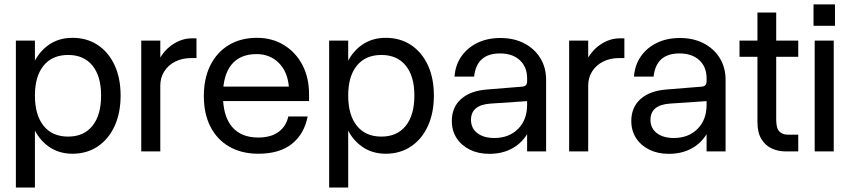

<svg xmlns="http://www.w3.org/2000/svg" viewBox="-20 -683 3831 866"><path d="M51.6 -500V163H137.5V-500ZM102 -252Q102 -173.3 127.5 -114.2Q153 -55.1 199 -22.4Q245 10.4 306.7 10.4Q371.7 10.4 420.7 -22.4Q469.6 -55.1 496.8 -114.2Q524 -173.3 524 -252Q524 -330.7 496.8 -389.2Q469.6 -447.7 420.7 -480.1Q371.7 -512.4 306.7 -512.4Q245 -512.4 199 -480.1Q153 -447.7 127.5 -389.2Q102 -330.7 102 -252ZM436 -252Q436 -164.1 397.1 -115.5Q358.1 -66.9 287.2 -66.9Q215.9 -66.9 176.7 -115.5Q137.5 -164.1 137.5 -252Q137.5 -339.2 176.7 -387.1Q215.9 -435.1 287.2 -435.1Q358.1 -435.1 397.1 -387.1Q436 -339.2 436 -252Z M866.2 -421.1V-510H844Q802.5 -510 762.7 -485Q723 -460 697.1 -413.5Q671.1 -367 671.1 -302.4L703 -296.5Q703 -333.1 721 -361.2Q739 -389.4 770.5 -405.3Q802 -421.1 842.6 -421.1ZM617.1 -500V0H703V-500Z M899.4 -249.8Q899.4 -169.4 929.4 -111.1Q959.4 -52.9 1014.6 -21.3Q1069.9 10.4 1145.2 10.4Q1240.4 10.4 1296.1 -33.8Q1351.9 -78 1367.7 -157.6H1280.3Q1271.3 -114.1 1236.8 -88.4Q1202.3 -62.7 1144.7 -62.7Q1067.1 -62.7 1026.4 -111.2Q985.6 -159.7 985.6 -253Q985.6 -344.1 1024.2 -391.6Q1062.9 -439 1137.1 -439Q1197.6 -439 1237.4 -399.3Q1277.1 -359.5 1282.8 -292.4H978.4V-227.1H1374V-257.3Q1374 -332.9 1343.9 -390.2Q1313.7 -447.5 1260.6 -479.9Q1207.5 -512.4 1138.9 -512.4Q1066.5 -512.4 1012.6 -480.2Q958.6 -448 929 -388.9Q899.4 -329.9 899.4 -249.8Z M1464.6 -500V163H1550.5V-500ZM1515 -252Q1515 -173.3 1540.5 -114.2Q1566 -55.1 1612 -22.4Q1658 10.4 1719.7 10.4Q1784.7 10.4 1833.7 -22.4Q1882.6 -55.1 1909.8 -114.2Q1937 -173.3 1937 -252Q1937 -330.7 1909.8 -389.2Q1882.6 -447.7 1833.7 -480.1Q1784.7 -512.4 1719.7 -512.4Q1658 -512.4 1612 -480.1Q1566 -447.7 1540.5 -389.2Q1515 -330.7 1515 -252ZM1849 -252Q1849 -164.1 1810.1 -115.5Q1771.1 -66.9 1700.2 -66.9Q1628.9 -66.9 1589.7 -115.5Q1550.5 -164.1 1550.5 -252Q1550.5 -339.2 1589.7 -387.1Q1628.9 -435.1 1700.2 -435.1Q1771.1 -435.1 1810.1 -387.1Q1849 -339.2 1849 -252Z M2443.2 -322.6Q2443.2 -378.4 2417 -421Q2390.7 -463.6 2344.4 -487.6Q2298.1 -511.6 2236.9 -511.6Q2178.7 -511.6 2133.4 -489.7Q2088.1 -467.7 2060.9 -428.5Q2033.6 -389.2 2030.1 -337.4H2118.5Q2129.7 -442 2235.4 -442Q2291.8 -442 2324.6 -411.5Q2357.5 -381 2357.5 -330V0H2443.2ZM2390 -207.3 2357.5 -209.9Q2357.5 -142.6 2316.7 -101.6Q2275.9 -60.6 2209.5 -60.6Q2161.4 -60.6 2132.9 -82.7Q2104.4 -104.7 2104.4 -142.4Q2104.4 -209.8 2193 -215.8L2359.3 -227L2357.5 -316.6Q2357.5 -304.5 2351.6 -298.6Q2345.8 -292.7 2331.9 -291.9L2178.4 -279.5Q2101.9 -273.9 2059.9 -236.6Q2017.9 -199.4 2017.9 -137.1Q2017.9 -93.7 2039.4 -60.3Q2061 -26.9 2099.1 -8Q2137.3 10.9 2187.1 10.9Q2247.6 10.9 2293.4 -15.3Q2339.1 -41.5 2364.6 -90.4Q2390 -139.3 2390 -207.3Z M2796.2 -421.1V-510H2774Q2732.5 -510 2692.7 -485Q2653 -460 2627.1 -413.5Q2601.1 -367 2601.1 -302.4L2633 -296.5Q2633 -333.1 2651 -361.2Q2669 -389.4 2700.5 -405.3Q2732 -421.1 2772.6 -421.1ZM2547.1 -500V0H2633V-500Z M3252.7 -322.6Q3252.7 -378.4 3226.5 -421Q3200.2 -463.6 3153.9 -487.6Q3107.6 -511.6 3046.4 -511.6Q2988.2 -511.6 2942.9 -489.7Q2897.6 -467.7 2870.4 -428.5Q2843.1 -389.2 2839.6 -337.4H2928Q2939.2 -442 3044.9 -442Q3101.3 -442 3134.1 -411.5Q3167 -381 3167 -330V0H3252.7ZM3199.5 -207.3 3167 -209.9Q3167 -142.6 3126.2 -101.6Q3085.4 -60.6 3019 -60.6Q2970.9 -60.6 2942.4 -82.7Q2913.9 -104.7 2913.9 -142.4Q2913.9 -209.8 3002.5 -215.8L3168.8 -227L3167 -316.6Q3167 -304.5 3161.1 -298.6Q3155.3 -292.7 3141.4 -291.9L2987.9 -279.5Q2911.4 -273.9 2869.4 -236.6Q2827.4 -199.4 2827.4 -137.1Q2827.4 -93.7 2848.9 -60.3Q2870.5 -26.9 2908.6 -8Q2946.8 10.9 2996.6 10.9Q3057.1 10.9 3102.9 -15.3Q3148.6 -41.5 3174.1 -90.4Q3199.5 -139.3 3199.5 -207.3Z M3315.5 -500V-426.9H3580.4V-500ZM3580.4 -75.5H3533Q3510.4 -75.5 3495.7 -89.5Q3481 -103.5 3481 -144V-626.6H3396.4V-132.9Q3396.4 -85.1 3414.1 -55.9Q3431.9 -26.6 3461 -13.3Q3490.1 0 3524.5 0H3580.4Z M3649.3 -663.1V-566.6H3746.1V-663.1ZM3654.6 -500V0H3740.5V-500Z"/></svg>

Font: Overused Grotesk Light
Style: Regular
Weight: 300
Designer: RandomMaerks
Version: Version 0.005